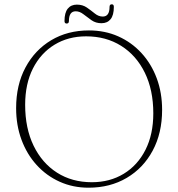

<svg xmlns="http://www.w3.org/2000/svg" viewBox="-20 -856 830 893"><path d="M393.5 -714.5Q468 -714.5 530.2 -686.8Q592.5 -659 638.2 -609Q684 -559 709 -491.8Q734 -424.5 734 -345Q734 -237 690.2 -155.5Q646.5 -74 569.2 -28.5Q492 17 392 17Q319 17 257.5 -10.8Q196 -38.5 150.5 -88.5Q105 -138.5 80 -206Q55 -273.5 55 -353Q55 -461 98.5 -542.2Q142 -623.5 218.2 -669Q294.5 -714.5 393.5 -714.5ZM693 -329Q693 -437.5 653.5 -518Q614 -598.5 543.5 -642.8Q473 -687 380.5 -687Q297.5 -687 233.5 -648Q169.5 -609 133.2 -537.5Q97 -466 97 -368.5Q97 -259.5 136.2 -178.5Q175.5 -97.5 245.2 -53Q315 -8.5 407 -8.5Q491 -8.5 555.5 -47.8Q620 -87 656.5 -159Q693 -231 693 -329ZM452 -748Q425.5 -748 405.5 -762Q385.5 -776 368 -789.8Q350.5 -803.5 332 -803.5Q300.5 -803.5 300.5 -758Q300.5 -746.5 290 -746.5Q280 -746.5 280 -758Q280 -797 295.2 -815.8Q310.5 -834.5 337.5 -834.5Q364.5 -834.5 384.2 -820.8Q404 -807 421.2 -793Q438.5 -779 458 -779Q489.5 -779 489.5 -824Q489.5 -836 500 -836Q509.5 -836 509.5 -824Q509.5 -785 494.2 -766.5Q479 -748 452 -748Z"/></svg>

Font: Fraunces 9pt Thin
Style: Regular
Weight: 100
Version: Version 1.000;[b76b70a41]